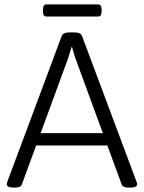

<svg xmlns="http://www.w3.org/2000/svg" viewBox="-20 -849 653 871"><path d="M41 2Q26 2 18.5 -2Q11 -6 11 -12Q11 -15 11.5 -18Q12 -21 13 -24L260 -686Q263 -694 272 -698Q281 -702 295 -702H317Q332 -702 340.5 -698Q349 -694 352 -686L600 -23Q601 -20 601.5 -17.5Q602 -15 602 -12Q602 -6 595 -2Q588 2 572 2H565Q552 2 543.5 -1Q535 -4 532 -12L334 -552Q326 -573 319 -594Q312 -615 307 -636H305Q298 -615 292 -594.5Q286 -574 277 -552L79 -12Q76 -4 67.5 -1Q59 2 46 2ZM117 -189V-245H493V-189ZM191 -774Q175 -774 175 -797V-806Q175 -829 191 -829H425Q441 -829 441 -806V-797Q441 -774 425 -774Z"/></svg>

Font: Asap Light
Style: Regular
Weight: 300
Designer: Pablo Cosgaya
Foundry: Omnibus-Type
Version: Version 3.001